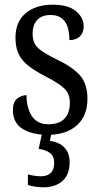

<svg xmlns="http://www.w3.org/2000/svg" viewBox="-20 -565 428 819"><path d="M184 10Q115 10 75 -16Q35 -42 35 -95Q35 -131 54 -145Q73 -159 93 -159Q93 -106 115.5 -70.5Q138 -35 187 -35Q233 -35 255.5 -59.5Q278 -84 278 -126Q278 -163 257 -185Q236 -207 180 -236Q133 -260 103.5 -282.5Q74 -305 60 -333.5Q46 -362 46 -405Q46 -472 89.5 -508.5Q133 -545 204 -545Q271 -545 304 -517.5Q337 -490 337 -452Q337 -426 321 -410Q305 -394 276 -394Q276 -501 196 -501Q157 -501 138 -479Q119 -457 119 -422Q119 -381 143 -359.5Q167 -338 223 -311Q290 -279 321.5 -243Q353 -207 353 -144Q353 -71 308 -30.5Q263 10 184 10ZM164 234Q151 234 132.5 231.5Q114 229 99 224V179Q131 187 155 187Q180 187 195.5 173.5Q211 160 211 130Q211 100 192.5 87Q174 74 145 70L162 -9H202L193 36Q232 41 254.5 64Q277 87 277 127Q277 180 246.5 207Q216 234 164 234Z"/></svg>

Font: Noto Serif Condensed
Style: Regular
Weight: 400
Width: 3
Designer: Monotype Design Team
Foundry: Monotype Imaging Inc.
Version: Version 2.013; ttfautohint (v1.8.4.7-5d5b)